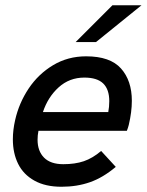

<svg xmlns="http://www.w3.org/2000/svg" viewBox="-20 -710 562 736"><path d="M29.3 -175.8Q29.3 -211.9 38.1 -250Q52.7 -314.9 89.8 -370.6Q127 -426.3 183.6 -460.2Q240.2 -494.1 310.1 -494.1Q402.3 -494.1 443.8 -447.5Q485.4 -400.9 485.4 -323.7Q485.4 -280.8 473.6 -231Q471.2 -221.2 466.3 -208.5H127.4Q124 -191.4 124 -174.3Q124 -130.9 148.9 -105.7Q173.8 -80.6 222.7 -80.6Q267.6 -80.6 301.3 -92Q335 -103.5 367.7 -131.3L423.8 -70.3Q374.5 -28.8 324.7 -11.5Q274.9 5.9 215.8 5.9Q153.8 5.9 111.8 -17.6Q69.8 -41 49.6 -81.8Q29.3 -122.6 29.3 -175.8ZM395 -280.3Q398.9 -300.3 398.9 -322.3Q398.9 -367.2 375.7 -389.9Q352.5 -412.6 303.2 -412.6Q246.1 -412.6 204.8 -375.2Q163.6 -337.9 144.5 -280.3ZM270 -548.8 411.1 -689.9H522.5L348.1 -548.8Z"/></svg>

Font: Acari Sans Medium
Style: Italic
Weight: 500
Italic angle: -13°
Designer: Alfredo Marco Pradil and Stefan Peev
Foundry: Hanken Design Co.
Version: Version 1.045